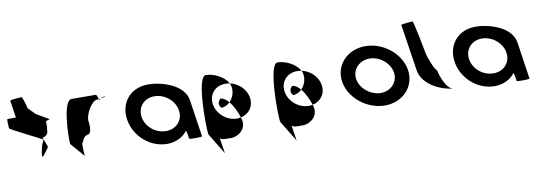

<svg xmlns="http://www.w3.org/2000/svg" viewBox="-154 -1135 4913 1750"><g transform="rotate(-10 2303.0 -260.0)"><path d="M-87 -382C-85 -371 213 -226 205 -226L183 -177C149 -34 163 -54 234 -154L199 -246C215 -246 260 -261 252 -314C259 -314 257 -371 255 -382C253 -392 300 -400 293 -400L176 -468L112 -533C111 -540 85 -642 74 -642C63 -642 -33 -636 -32 -628L-8 -468H-86C-93 -468 -89 -392 -87 -382Z M437 -145 550 -14C551 -6 539 -135 550 -135C559 -142 565 -194 610 -201C640 -201 647 -258 638 -318C629 -378 696 -501 752 -501C752 -501 757 -502 765 -503C760 -520 751 -546 745 -546C745 -546 603 -547 521 -547C441 -547 430 -225 437 -145ZM765 -503C767 -498 768 -494 768 -491C768 -494 773 -500 781 -505C775 -504 770 -504 765 -503ZM781 -505C810 -510 848 -517 821 -517C805 -517 791 -511 781 -505Z M987 -274C1011 -118 1150 8 1310 8C1391 8 1459 -28 1497 -80C1504 -76 1514 -4 1514 -4C1515 3 1634 2 1633 -5L1582 -347C1559 -500 1343 -558 1224 -556C1064 -554 963 -430 987 -274ZM1121 -274C1107 -366 1172 -440 1268 -440C1363 -440 1453 -366 1467 -274C1481 -184 1416 -109 1319 -109C1220 -109 1135 -184 1121 -274Z M1693 -12 1812 183 1789 40C1806 58 1836 56 1876 56C1953 63 2033 2 2020 -80C2018 -90 2016 -101 2012 -113C2000 -111 1989 -109 1976 -109C1882 -109 1795 -184 1781 -275C1767 -366 1829 -440 1925 -440C1939 -440 1953 -439 1966 -436C1932 -501 1836 -549 1763 -549C1679 -549 1681 -92 1693 -12ZM1854 -230C1885 -232 1912 -246 1933 -267C1910 -295 1883 -314 1857 -314C1825 -284 1831 -250 1854 -230ZM1933 -267C1968 -225 1998 -161 2012 -113C2089 -129 2137 -196 2125 -275C2113 -353 2047 -419 1966 -436C1972 -425 1975 -414 1977 -403C1985 -353 1967 -301 1933 -267Z M2357 -12 2476 183 2453 40C2470 58 2500 56 2540 56C2617 63 2697 2 2684 -80C2682 -90 2680 -101 2676 -113C2664 -111 2653 -109 2640 -109C2546 -109 2459 -184 2445 -275C2431 -366 2493 -440 2589 -440C2603 -440 2617 -439 2630 -436C2596 -501 2500 -549 2427 -549C2343 -549 2345 -92 2357 -12ZM2518 -230C2549 -232 2576 -246 2597 -267C2574 -295 2547 -314 2521 -314C2489 -284 2495 -250 2518 -230ZM2597 -267C2632 -225 2662 -161 2676 -113C2753 -129 2801 -196 2789 -275C2777 -353 2711 -419 2630 -436C2636 -425 2639 -414 2641 -403C2649 -353 2631 -301 2597 -267Z M2977 -274C3000 -121 3158 8 3326 8C3494 8 3610 -121 3587 -274C3563 -428 3408 -556 3240 -556C3072 -556 2953 -428 2977 -274ZM3107 -274C3093 -362 3162 -438 3258 -438C3354 -438 3443 -362 3457 -274C3470 -188 3404 -111 3308 -111C3212 -111 3120 -188 3107 -274Z M3664 -258C3687 -108 3884 -38 3964 -38C3908 -38 3857 -167 3848 -226C3829 -227 3777 -361 3772 -394C3771 -401 3714 -703 3704 -703C3694 -703 3597 -696 3598 -689Z M4018 -274C4042 -118 4181 8 4341 8C4422 8 4490 -28 4528 -80C4535 -76 4545 -4 4545 -4C4546 3 4665 2 4664 -5L4613 -347C4590 -500 4374 -558 4255 -556C4095 -554 3994 -430 4018 -274ZM4152 -274C4138 -366 4203 -440 4299 -440C4394 -440 4484 -366 4498 -274C4512 -184 4447 -109 4350 -109C4251 -109 4166 -184 4152 -274Z"/></g></svg>

Font: Ampere
Style: RevIta
Weight: 400
Version: Version 1